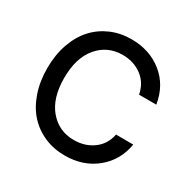

<svg xmlns="http://www.w3.org/2000/svg" viewBox="-165 -898 1065 1069"><g transform="rotate(30 367.5 -363.5)"><path d="M684.1 -490.7H573.2Q560.1 -559.6 508.1 -598.4Q456.1 -637.2 384.8 -637.2Q287.6 -637.2 226.6 -564.9Q165.5 -492.7 165.5 -363.8Q165.5 -234.4 226.6 -162.4Q287.6 -90.3 384.3 -90.3Q455.1 -90.3 507.3 -128.2Q559.6 -166 573.2 -234.4L684.1 -233.9Q666 -125 584 -57.6Q502 9.8 383.3 9.8Q312.5 9.8 252.4 -16.1Q192.4 -42 148.9 -89.6Q105.5 -137.2 81.1 -207.8Q56.6 -278.3 56.6 -363.8Q56.6 -449.2 81.3 -519.8Q106 -590.3 149.4 -637.9Q192.9 -685.5 252.9 -711.4Q313 -737.3 383.3 -737.3Q500.5 -737.3 583 -671.4Q665.5 -605.5 684.1 -490.7Z"/></g></svg>

Font: Karasuma Gothic
Style: Regular
Weight: 500
Designer: Rasmus Andersson / Ryoko Nishizuka
Foundry: Genbu
Version: Version 1.00